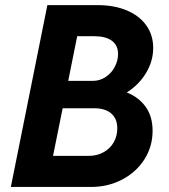

<svg xmlns="http://www.w3.org/2000/svg" viewBox="-20 -740 669 760"><path d="M167.5 -719.7H367.2Q431.6 -719.7 481.4 -699Q531.2 -678.2 558.8 -639.9Q586.4 -601.6 586.4 -550.3Q586.4 -498 558.1 -451.2Q529.8 -404.3 481.9 -374Q528.8 -355.5 556.4 -317.4Q584 -279.3 584 -222.2Q584 -160.2 551.8 -109.4Q519.5 -58.6 463.6 -29.3Q407.7 0 339.8 0H22.9ZM331.1 -123Q364.3 -123 390.1 -137.5Q416 -151.9 430.2 -176.8Q444.3 -201.7 444.3 -231.9Q444.3 -270 420.4 -290.8Q396.5 -311.5 353 -311.5H228L189.9 -123ZM347.7 -419.9Q375.5 -419.9 398.4 -435.3Q421.4 -450.7 434.3 -475.3Q447.3 -500 447.3 -525.9Q447.3 -560.5 422.9 -578.6Q398.4 -596.7 352.5 -596.7H285.6L250 -419.9Z"/></svg>

Font: Reddit Sans Chocolate
Style: Bold Italic
Weight: 700
Italic angle: -11.25°
Designer: Stephen Hutchings
Version: Version 1.013